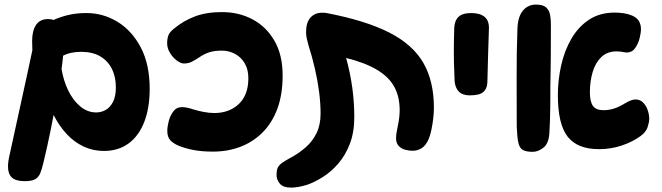

<svg xmlns="http://www.w3.org/2000/svg" viewBox="-20 -656 2925 848"><path d="M641.1 -263.4Q641.1 -178.7 617 -117Q592.9 -55.3 547.7 -22.3Q502.4 10.7 439.1 10.7Q391 10.7 349.1 -8.9Q307.2 -28.6 274.1 -64.4Q240.9 -100.2 216.8 -148.4Q210.3 -114.4 203.1 -78.4Q195.8 -42.4 187.8 -6.5Q179.9 29.4 171.7 62.9Q165.1 90.8 157.8 108.9Q150.4 127 135.2 135.6Q120 144.1 89 144.1Q49.9 144.1 32.6 128.2Q15.3 112.2 15.3 79.6Q15.3 68.4 17.2 54.9Q19.1 41.3 22.7 26.7L99.8 -326.2L122.9 -434Q122.9 -444.4 122.4 -454.8Q121.9 -465.1 121.9 -475.3Q121.9 -520.3 139.3 -546.1Q156.7 -571.8 192.4 -571.8Q207.1 -571.8 215.9 -567.6Q248 -582.1 283.8 -590.3Q319.7 -598.4 361.7 -598.4Q435.2 -598.4 498.8 -559.8Q562.4 -521.1 601.8 -446.5Q641.1 -371.9 641.1 -263.4ZM491.7 -270.2Q491.7 -317.3 473.7 -352.7Q455.8 -388 421.8 -407.6Q387.8 -427.1 339.1 -427.1Q316 -427.1 295.6 -422.9Q275.2 -418.7 258.7 -410Q257.7 -395.6 255.8 -381Q253.9 -366.4 251.9 -351.6Q259.7 -301.7 280.7 -257.7Q301.7 -213.8 333.8 -186.6Q366 -159.4 405.1 -159.4Q427 -159.4 446.6 -170.3Q466.2 -181.2 478.9 -205.6Q491.7 -230 491.7 -270.2Z M920.3 13.6Q872.9 13.6 836.6 6.9Q800.2 0.2 769.6 -12.1Q745 -22.4 731.9 -36.9Q718.9 -51.3 718.9 -78.2Q718.9 -96 725.1 -120.4Q731.3 -144.8 745.4 -163.8Q759.6 -182.9 783.4 -182.9Q795.1 -182.9 808.3 -180Q821.4 -177.1 833.9 -172.8Q854.8 -166.3 879.5 -161.6Q904.2 -156.8 927 -156.8Q958.7 -156.8 985.6 -166.5Q1012.6 -176.2 1033.3 -195.2Q1054.1 -214.1 1065.5 -242.9Q1076.9 -271.7 1076.9 -310.6Q1076.9 -349.3 1060.8 -376.5Q1044.7 -403.7 1017.9 -418.1Q991.2 -432.4 960 -432.4Q927.4 -432.4 904.8 -425.2Q882.2 -417.9 859.1 -402.3Q838.3 -388.4 824.3 -382Q810.2 -375.6 792.2 -375.6Q778.8 -375.6 761.2 -388.4Q743.7 -401.2 730.9 -422.1Q718.2 -442.9 718.2 -465.2Q718.2 -484 723.3 -498.6Q728.3 -513.1 746.3 -527.8Q789.2 -563.9 840.2 -583.2Q891.1 -602.6 960.7 -602.6Q1034.7 -602.6 1095.1 -570.7Q1155.4 -538.8 1191.9 -476.4Q1228.3 -414.1 1228.3 -322.2Q1228.3 -237.7 1204.6 -174.6Q1180.9 -111.6 1138.5 -69.8Q1096.1 -28 1040.6 -7.2Q985 13.6 920.3 13.6Z M1896.4 -179.7Q1896.4 -160 1893.6 -134.4Q1890.7 -108.8 1885.8 -84.7Q1880.9 -60.6 1873.9 -43.4Q1862.2 -15.1 1843.9 -2.6Q1825.7 9.9 1802.3 9.9Q1788.1 9.9 1770.9 5.7Q1753.8 1.6 1741.6 -10.6Q1729.3 -22.8 1729.3 -45.9Q1729.3 -65.2 1737.3 -101.4Q1745.2 -137.6 1745.2 -169.6Q1745.2 -228.6 1721.6 -272.2Q1697.9 -315.9 1646 -347.2Q1594.1 -378.6 1508.7 -400Q1527 -333.8 1535.9 -268.9Q1544.8 -204 1544.8 -139.4Q1544.8 -72 1525.3 -21.2Q1505.8 29.7 1474.4 66Q1443 102.3 1406.9 125.2Q1370.9 148 1337.8 159.7Q1317.6 166.2 1298.9 169.4Q1280.3 172.6 1265.9 172.6Q1231.1 172.6 1216.3 155.6Q1201.4 138.6 1201.4 116.2Q1201.4 98.2 1205.7 87.1Q1210 75.9 1222.7 65.8Q1235.4 55.7 1259.7 42.8Q1298.2 22.6 1329.1 -4.3Q1360 -31.1 1377.9 -67.7Q1395.9 -104.3 1395.9 -154.4Q1395.9 -199.4 1389.4 -249.9Q1382.9 -300.3 1370.8 -352.9Q1358.7 -405.4 1342.4 -456.3Q1338.1 -470.6 1334.9 -485.8Q1331.8 -501 1331.8 -514.4Q1331.8 -556.6 1351.1 -578.2Q1370.3 -599.9 1403.6 -599.9Q1408.3 -599.9 1413.9 -599.5Q1419.4 -599.1 1424 -598.1Q1595.2 -565.2 1699.2 -512.3Q1803.1 -459.3 1849.8 -378.3Q1896.4 -297.3 1896.4 -179.7Z M2139.3 -526.4Q2137.6 -477.4 2135.8 -415.7Q2134 -354 2132.8 -300.2Q2132.8 -271.8 2121.8 -257.4Q2110.9 -243.1 2093.3 -238.9Q2075.8 -234.8 2055.2 -234.8Q2022.4 -234.8 2005.9 -252.2Q1989.4 -269.6 1987.7 -300.8Q1985.9 -337.6 1985 -378.6Q1984.1 -419.6 1984.6 -459.2Q1985.1 -498.8 1986.1 -529.8Q1987.1 -564.1 2004.8 -581.3Q2022.4 -598.4 2061.6 -598.4Q2099.7 -598.4 2120.5 -581.4Q2141.3 -564.3 2139.3 -526.4Z M2410.7 -271.8Q2410.7 -261.4 2410.7 -238.2Q2410.7 -215 2410.3 -185.2Q2409.9 -155.4 2409 -124.3Q2408.1 -93.1 2406.3 -66.3Q2403 -20.9 2379.5 -3.2Q2356 14.6 2332.7 14.6Q2304 14.6 2289.4 6.5Q2274.8 -1.6 2269.4 -25.7Q2264.1 -49.8 2262.3 -97.1Q2262.3 -196.1 2261.8 -308.9Q2261.3 -421.7 2265.3 -527.9Q2267.1 -582.6 2289.6 -609.2Q2312.1 -635.8 2346.6 -635.8Q2378 -635.8 2391.7 -623.5Q2405.4 -611.2 2409.3 -591.4Q2413.1 -571.6 2413.1 -548.3Q2413.1 -530.6 2413 -508.7Q2412.9 -486.8 2412.8 -461.2Q2412.7 -435.7 2412.6 -406Q2412.4 -376.3 2411.9 -342.6Q2411.4 -308.9 2410.7 -271.8ZM2443.9 -235.4Q2443.9 -303 2458.7 -368.1Q2473.4 -433.2 2504.1 -485.8Q2534.8 -538.3 2582.1 -569.4Q2629.4 -600.4 2694.6 -600.4Q2716.9 -600.4 2736.5 -597.2Q2756.1 -593.9 2771.7 -587.3Q2792.7 -578.4 2801.8 -563.1Q2810.9 -547.8 2810.9 -527Q2810.9 -510.8 2804.7 -486.4Q2798.4 -462 2784.6 -442.9Q2770.8 -423.9 2747.4 -423.9Q2742.7 -423.9 2738.6 -425.1Q2728.6 -427.1 2720.1 -428.1Q2711.7 -429.1 2703.2 -429.1Q2661.8 -429.1 2635.5 -403.6Q2609.2 -378.1 2597.3 -337Q2585.3 -295.9 2585.3 -248.4Q2585.3 -207.9 2598.6 -188.6Q2611.8 -169.3 2645.1 -169.3Q2670.6 -169.3 2693.9 -177.3Q2717.3 -185.2 2741.3 -200.2Q2753.8 -207.6 2765.1 -212.1Q2776.3 -216.7 2787.2 -216.7Q2806.8 -216.7 2820.1 -203.3Q2833.4 -190 2840.4 -170.3Q2847.4 -150.7 2847.4 -130.9Q2847.4 -116.2 2840.2 -94.3Q2832.9 -72.4 2809.3 -55.2Q2773.3 -29 2725.6 -13.1Q2677.9 2.8 2625.6 2.8Q2530.1 2.8 2487 -52.6Q2443.9 -107.9 2443.9 -235.4Z"/></svg>

Font: Playpen Sans Hebrew
Style: Regular
Weight: 400
Designer: Tom Grace, Laura Meseguer, Veronika Burian, José Scaglione
Foundry: TypeTogether
Version: Version 2.000